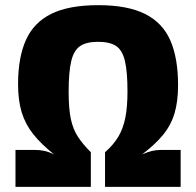

<svg xmlns="http://www.w3.org/2000/svg" viewBox="-20 -724 760 744"><path d="M361 -704Q474 -704 542 -670Q610 -636 640 -567.5Q670 -499 670 -394Q670 -330 656 -284Q642 -238 611.5 -201Q581 -164 531 -126Q552 -135 568.5 -139Q585 -143 604 -143H680V0H387V-134Q421 -164 439.5 -196Q458 -228 466 -269.5Q474 -311 474 -370Q474 -446 464 -488Q454 -530 429.5 -546Q405 -562 360 -562Q315 -562 290.5 -545.5Q266 -529 256 -487Q246 -445 246 -368Q246 -303 254.5 -263Q263 -223 282 -194Q301 -165 332 -134V0H40V-143H116Q134 -143 151 -139.5Q168 -136 189 -126Q139 -166 108.5 -204.5Q78 -243 64 -289Q50 -335 50 -398Q50 -501 80.5 -569Q111 -637 179 -670.5Q247 -704 361 -704Z"/></svg>

Font: Exo 2 ExtraBold
Style: Regular
Weight: 800
Designer: Natanael Gama
Foundry: Natanael Gama
Version: Version 2.010